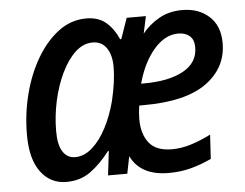

<svg xmlns="http://www.w3.org/2000/svg" viewBox="-45 -603 849 666"><g transform="rotate(-5 380.0 -269.5)"><path d="M161 10Q105 10 71.5 -35Q38 -80 38 -164Q38 -237 55.5 -305.5Q73 -374 105.5 -429Q138 -484 181.5 -516.5Q225 -549 278 -549Q320 -549 346.5 -526.5Q373 -504 389 -467H393L418 -539H485L472 -479Q496 -509 531 -529Q566 -549 612 -549Q669 -549 705.5 -516Q742 -483 742 -423Q742 -337 669.5 -284.5Q597 -232 451 -232H435Q431 -208 431 -185Q431 -133 455.5 -102Q480 -71 535 -71Q568 -71 601.5 -81.5Q635 -92 671 -110L666 -26Q630 -9 594 0.5Q558 10 517 10Q419 10 385 -60L373 0H306L316 -84H313Q280 -41 244.5 -15.5Q209 10 161 10ZM458 -307Q545 -307 595.5 -335Q646 -363 646 -416Q646 -443 631 -456Q616 -469 591 -469Q545 -469 506.5 -424.5Q468 -380 448 -307ZM198 -73Q230 -73 258 -98Q286 -123 307.5 -164.5Q329 -206 342 -256Q350 -290 354 -319Q358 -348 358 -374Q358 -415 341 -439.5Q324 -464 293 -464Q260 -464 232.5 -438.5Q205 -413 184 -369.5Q163 -326 151.5 -273.5Q140 -221 140 -168Q140 -120 155.5 -96.5Q171 -73 198 -73Z"/></g></svg>

Font: Noto Sans SemiCondensed Medium
Style: Italic
Weight: 500
Width: 4
Italic angle: -12°
Designer: Monotype Design Team
Foundry: Monotype Imaging Inc.
Version: Version 2.013; ttfautohint (v1.8.4.7-5d5b)